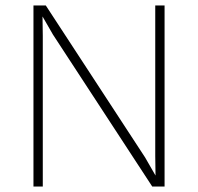

<svg xmlns="http://www.w3.org/2000/svg" viewBox="-20 -680 722 700"><path d="M580 -660V0H535L173 -554L135 -620L136 -549V0H102V-660H147L509 -106L547 -40L546 -111V-660Z"/></svg>

Font: Kantumruy Pro ExtraLight
Style: Regular
Weight: 250
Version: Version 1.002